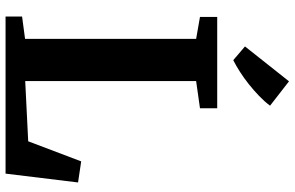

<svg xmlns="http://www.w3.org/2000/svg" viewBox="-200 -834 1035 674"><g transform="rotate(90 317.0 -497.5)"><path d="M38.5 0V-58L117 -68.5V-669L40 -682.5V-743H360.5V-682.5L265 -669V-69L476.5 -79.5L547 -265.5L621 -254.5L590 0ZM191.5 -799.5 143.5 -840.5 266 -995 351.5 -928.5Q337 -909 317.2 -890Q297.5 -871 275.8 -853.8Q254 -836.5 232.5 -822.8Q211 -809 192 -799.5Z"/></g></svg>

Font: Merriweather 24pt
Style: Bold
Weight: 700
Designer: Eben Sorkin
Foundry: Eben Sorkin
Version: Version 2.100